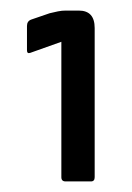

<svg xmlns="http://www.w3.org/2000/svg" viewBox="-20 -576 249 363"><path d="M96 -497 37 -476Q31 -474 31 -481V-527Q31 -536 39 -539L74 -551Q82 -553 89.5 -554.5Q97 -556 104 -556H129Q159 -556 159 -523V-241Q159 -233 152 -233H104Q96 -233 96 -241Z"/></svg>

Font: Zain
Style: Regular
Weight: 400
Designer: Zain,Boutros
Foundry: Mobile Telecommunications Company (Zain), 2024
Version: Version 1.51; ttfautohint (v1.8.4)